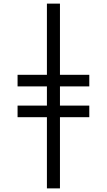

<svg xmlns="http://www.w3.org/2000/svg" viewBox="-20 -855 590 1060"><path d="M239 185V-208H77V-272H239V-378H77V-442H239V-835H311V-442H473V-378H311V-272H473V-208H311V185Z"/></svg>

Font: Lode
Style: Regular
Weight: 400
Monospace: yes
Designer: Belleve Invis
Foundry: Belleve Invis
Version: Version 29.2.0; ttfautohint (v1.8.3)